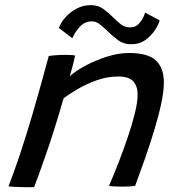

<svg xmlns="http://www.w3.org/2000/svg" viewBox="-20 -742 705 768"><path d="M116.5 6.5Q106.5 6.5 93 6.8Q79.5 7 66 6.5Q53.5 6.5 38 5.5Q22.5 4.5 14 3.5Q35.5 -52 59 -122Q82.5 -192 110.8 -288Q139 -384 175 -518Q187.5 -520 204.5 -521.2Q221.5 -522.5 239.5 -522.5Q250.5 -522.5 261.5 -522Q272.5 -521.5 280.5 -520Q279.5 -514.5 275.8 -498.8Q272 -483 267.2 -465.5Q262.5 -448 259 -437Q281.5 -457.5 321.2 -479Q361 -500.5 407.2 -515.2Q453.5 -530 496.5 -530Q572.5 -530 604 -499.8Q635.5 -469.5 635.5 -412Q635.5 -377.5 625 -328Q614.5 -278.5 597.2 -221.8Q580 -165 559.8 -107.2Q539.5 -49.5 520.5 1.5Q501.5 4.5 468.5 4.5Q433 4.5 416 1.5Q434 -40 453.8 -90.8Q473.5 -141.5 491 -193Q508.5 -244.5 519.5 -289Q530.5 -333.5 530.5 -363.5Q530.5 -397.5 512.8 -416.8Q495 -436 453.5 -436Q409 -436 367 -421Q325 -406 290.8 -385.8Q256.5 -365.5 234.5 -349Q198 -222.5 165.2 -128.2Q132.5 -34 116.5 6.5ZM215.5 -630Q222.5 -651 241 -672Q259.5 -693 285.8 -707.2Q312 -721.5 343 -721.5Q372.5 -721.5 393 -706.5Q413.5 -691.5 431 -674Q446.5 -658 462.8 -645.2Q479 -632.5 500.5 -632.5Q523.5 -632.5 538.5 -650.2Q553.5 -668 560.5 -691.5L618.5 -660.5Q615 -646 600.8 -623.2Q586.5 -600.5 562.5 -582.8Q538.5 -565 504.5 -565Q474 -565 451.2 -582Q428.5 -599 409.5 -618Q394 -633 379.2 -644.8Q364.5 -656.5 348 -656.5Q318 -656.5 298.2 -634Q278.5 -611.5 269.5 -589Z"/></svg>

Font: Grandstander
Style: Italic
Weight: 400
Italic angle: -15°
Designer: Tyler Finck
Foundry: Etcetera Type Co
Version: Version 1.200; ttfautohint (v1.8.3)